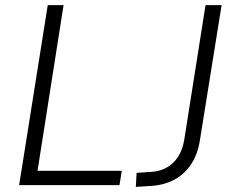

<svg xmlns="http://www.w3.org/2000/svg" viewBox="-20 -725 908 752"><path d="M55 0 167 -705H229L127 -56H457L448 0ZM512 7 515 -48 576 -52Q610 -55 636 -70.5Q662 -86 679 -113.5Q696 -141 702 -180L785 -705H848L763 -176Q755 -123 730 -84Q705 -45 666 -23Q627 -1 575 3Z"/></svg>

Font: Nunito Sans 10pt SemiCondensed Light
Style: Italic
Weight: 300
Width: 4
Italic angle: -9°
Designer: Vernon Adams
Foundry: Vernon Adams
Version: Version 3.101;gftools[0.9.27]